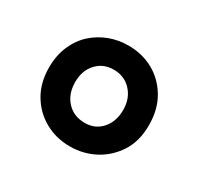

<svg xmlns="http://www.w3.org/2000/svg" viewBox="-74 -757 465 449"><g transform="rotate(30 158.0 -532.5)"><path d="M157 -396Q120 -396 89.5 -413Q59 -430 41 -460.5Q23 -491 23 -532Q23 -565 34.5 -591Q46 -617 65 -634Q84 -651 108 -660Q132 -669 159 -669Q196 -669 226 -652.5Q256 -636 274.5 -605Q293 -574 293 -531Q293 -488 273.5 -458Q254 -428 223.5 -412Q193 -396 157 -396ZM160 -461Q188 -461 205.5 -481Q223 -501 223 -532Q223 -563 204.5 -583Q186 -603 157 -603Q129 -603 111 -583.5Q93 -564 93 -533Q93 -501 111.5 -481Q130 -461 160 -461Z"/></g></svg>

Font: Bricolage Grotesque 36pt Condensed
Style: Regular
Weight: 400
Width: 3
Designer: Mathieu Triay
Foundry: Atelier Triay
Version: Version 1.001;gftools[0.9.33.dev8+g029e19f]